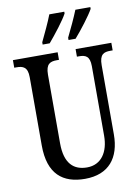

<svg xmlns="http://www.w3.org/2000/svg" viewBox="-100 -998 785 1074"><g transform="rotate(-10 292.0 -460.5)"><path d="M338 -784V-771H378C415 -813 471 -886 490 -921V-931H405C387 -886 363 -835 338 -784ZM191 -784V-771H231C267 -813 324 -886 342 -921V-931H257C240 -886 215 -835 191 -784ZM295 10C430 10 496 -74 496 -207V-600C496 -662 521 -671 558 -671H571V-714H368V-671H380C416 -671 441 -662 441 -604V-209C441 -117 398 -51 317 -51C242 -51 191 -94 191 -210V-600C191 -662 217 -671 254 -671H266V-714H12V-671H25C61 -671 88 -662 88 -604V-216C88 -53 169 10 295 10Z"/></g></svg>

Font: Noto Serif Tamil ExtraCondensed Medium
Style: Italic
Weight: 500
Width: 2
Italic angle: -12°
Designer: Indian Type Foundry, Tom Grace, and the Monotype Design Team
Foundry: Monotype Imaging Inc.
Version: Version 2.003